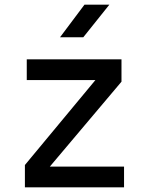

<svg xmlns="http://www.w3.org/2000/svg" viewBox="-20 -805 640 825"><path d="M87 0V-96L390 -461H95V-550H502V-454L194 -89H513V0ZM238 -645 343 -785H450L338 -645Z"/></svg>

Font: Tiny Medium
Style: Regular
Weight: 500
Monospace: yes
Designer: Philipp Nurullin, Konstantin Bulenkov
Foundry: JetBrains
Version: Version 2.251; ttfautohint (v1.8.4.7-5d5b)